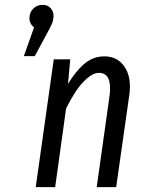

<svg xmlns="http://www.w3.org/2000/svg" viewBox="-20 -770 605 790"><path d="M154.8 -750Q175.8 -750 188 -736.8Q200.2 -723.6 200.2 -705.1Q200.2 -688.5 194.3 -673.8Q188.5 -659.2 168.9 -624L123 -539.1H78.1L120.1 -657.2Q101.1 -672.4 101.1 -694.8Q101.1 -718.8 116.7 -734.4Q132.3 -750 154.8 -750ZM409.2 -538.1Q463.9 -538.1 492.9 -494.6Q522 -451.2 512.2 -379.9L458 0H377.9L431.2 -378.9Q441.9 -470.2 387.2 -470.2Q364.3 -470.2 338.4 -447.8Q312.5 -425.3 292.2 -394.5Q272 -363.8 252 -324.2L207 0H127L201.2 -525.9H269L259.8 -424.8Q293.5 -480 328.9 -509Q364.3 -538.1 409.2 -538.1Z"/></svg>

Font: Fira Sans Compressed Book
Style: Italic
Weight: 350
Width: 3
Italic angle: -8°
Designer: Carrois Corporate & Edenspiekermann AG
Foundry: Carrois Corporate GbR & Edenspiekermann AG
Version: Version 4.203;PS 004.203;hotconv 1.0.88;makeotf.lib2.5.64775